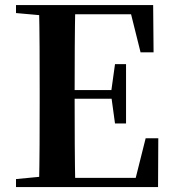

<svg xmlns="http://www.w3.org/2000/svg" viewBox="-20 -761 706 781"><path d="M45.1 0V-32.6L198.2 -47.3H212.6V0ZM138.6 0Q140.6 -85.2 141 -171.8Q141.4 -258.5 141.4 -346.1V-393.6Q141.4 -481.3 141 -567.7Q140.6 -654.1 138.6 -740.5H286.3Q284.6 -655.6 284.1 -567.7Q283.6 -479.8 283.6 -387.2V-359.2Q283.6 -263 284.1 -174.8Q284.6 -86.6 286.3 0ZM212.6 0V-37.4H595.3L523.6 -3.7L572.5 -198.6H623.9L622.9 0ZM212.6 -359.5V-394.7H458.6V-359.5ZM447.8 -258.7 432.6 -369.7V-390.7L447.8 -500.1H492.7V-258.7ZM45.1 -707.9V-740.5H212.6V-694.2H198.2ZM551.8 -548 504.4 -738.1 574.9 -702.9H212.6V-740.5H603L604.7 -548Z"/></svg>

Font: Noto Serif SC
Style: Regular
Weight: 200
Designer: Ryoko NISHIZUKA 西塚涼子 (kana & ideographs); Frank Grießhammer (Latin, Greek & Cyrillic); Wenlong ZHANG 张文龙 (bopomofo); San
Foundry: Adobe
Version: Version 2.001;hotconv 1.1.0;makeotfexe 2.6.0